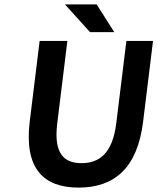

<svg xmlns="http://www.w3.org/2000/svg" viewBox="-20 -840 715 872"><path d="M337 12C497 12 604 -74 630 -288L675 -654H554L508 -280C491 -142 430 -99 350 -99C271 -99 223 -142 240 -280L286 -654H160L115 -288C89 -74 178 12 337 12ZM499 -694 419 -820H275L389 -694Z"/></svg>

Font: Falling Sky
Style: MedObl
Weight: 500
Designer: Paul D. Hunt
Foundry: Adobe Systems Incorporated
Version: Version 1.02